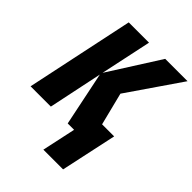

<svg xmlns="http://www.w3.org/2000/svg" viewBox="-261 -844 1196 1196"><g transform="rotate(45 337.5 -245.5)"><path d="M341.3 222.7 389.2 0H333L259.3 -356.9L184.6 0H5.9L156.7 -713.9H335.4L263.7 -376.5L478 -713.9H674.8L434.1 -363.3L488.3 -147.5H594.7L515.1 222.7Z"/></g></svg>

Font: Open Sans SemiCondensed ExtraBold
Style: Italic
Weight: 800
Width: 4
Italic angle: -12°
Designer: Monotype Design Team
Foundry: Monotype Imaging Inc.
Version: Version 3.003